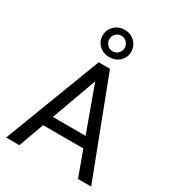

<svg xmlns="http://www.w3.org/2000/svg" viewBox="-227 -1099 1107 1225"><g transform="rotate(30 326.5 -487.0)"><path d="M111.3 0H13.7L285.2 -710.9H346.2V-648.4ZM307.1 -648.4V-710.9H368.2L640.1 0H543ZM531.2 -186H131.3V-262.7H531.2ZM326.7 -772.9Q281.7 -772.9 251.5 -801.3Q221.2 -829.6 221.2 -872.1Q221.2 -914.6 251.5 -944.1Q281.7 -973.6 326.7 -973.6Q371.1 -973.6 401.4 -944.1Q431.6 -914.6 431.6 -872.1Q431.6 -829.6 401.4 -801.3Q371.1 -772.9 326.7 -772.9ZM326.7 -815.9Q351.6 -815.9 367.4 -833Q383.3 -850.1 383.3 -872.1Q383.3 -895 367.4 -912.6Q351.6 -930.2 326.7 -930.2Q301.8 -930.2 285.9 -912.6Q270 -895 270 -872.1Q270 -850.6 285.9 -833.3Q301.8 -815.9 326.7 -815.9Z"/></g></svg>

Font: Heebo
Style: Regular
Weight: 400
Designer: Oded Ezer
Foundry: Ezer Type House
Version: Version 3.100